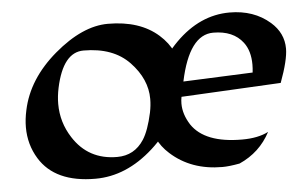

<svg xmlns="http://www.w3.org/2000/svg" viewBox="-40 -514 927 578"><g transform="rotate(-5 423.5 -224.5)"><path d="M610.4 5.9Q516.1 5.9 454.1 -50.3Q406.2 -93.3 406.2 -154.3Q406.2 -171.9 410.2 -190.9Q435.1 -308.6 508.5 -382.1Q582 -455.6 671.9 -455.6Q745.1 -455.6 793.9 -413.1Q832 -379.9 832 -332.5Q832 -298.3 807.1 -231L505.9 -215.3Q503.9 -205.1 503.9 -194.8Q503.9 -162.6 524.4 -130.4Q564 -71.3 676.8 -71.3Q725.1 -71.3 756.3 -87.4Q725.1 -27.8 662.6 0Q630.9 5.9 610.4 5.9ZM515.6 -260.7 725.6 -269.5Q727.1 -282.2 727.1 -293.5Q727.1 -335 707.5 -360.8Q678.2 -399.4 617.7 -399.4Q544.9 -399.4 515.6 -260.7ZM226.6 7.8Q105 7.8 57.6 -69.3Q31.2 -112.3 31.2 -164.6Q31.2 -189 37.1 -215.8Q56.6 -308.6 141.8 -381.1Q227.1 -453.6 304.2 -453.6Q400.4 -453.6 456.5 -403.8Q510.3 -356 510.3 -286.1Q510.3 -265.1 505.4 -242.2Q483.4 -139.6 401.9 -65.9Q320.3 7.8 226.6 7.8ZM297.4 -51.8Q349.6 -51.8 378.4 -96.2Q395.5 -122.6 407.2 -176.3Q411.6 -197.8 411.6 -217.3Q411.6 -277.3 362.8 -328.6Q314 -379.9 224.1 -379.9Q162.1 -379.9 139.6 -274.4Q134.3 -249.5 134.3 -226.1Q134.3 -170.4 164.6 -123.5Q210.4 -51.8 297.4 -51.8Z"/></g></svg>

Font: Balgruf
Style: Italic
Weight: 500
Italic angle: -12°
Designer: Paul James Miller
Foundry: High-Logic / Made with FontCreator
Version: Version 1.201;March 28, 2021;FontCreator 13.0.0.2683 64-bit